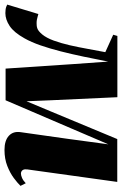

<svg xmlns="http://www.w3.org/2000/svg" viewBox="110 -684 555 876"><g transform="rotate(90 388.0 -245.5)"><path d="M633.5 12Q590.5 12 569 -8Q547.5 -28 552.5 -61.5L582.5 -273.5L608 -462L535 -291.5L407 7H262.5L242 -300.5L230.5 -461Q219.5 -404 208 -349.2Q196.5 -294.5 183.8 -244.5Q171 -194.5 156.5 -152.5Q142 -110.5 124.5 -79.5Q97.5 -31 68 -11.5Q38.5 8 9.5 8Q0.5 8 -6.8 7Q-14 6 -19.5 4Q-25 2 -29.5 -0.5L13.5 -142.5Q20 -141 26.2 -139Q32.5 -137 39.5 -135.8Q46.5 -134.5 54.5 -134.5Q60.5 -134.5 66.2 -135Q72 -135.5 78.2 -137.5Q84.5 -139.5 91.5 -145Q98.5 -150.5 106.5 -160Q122.5 -179.5 134.5 -212.2Q146.5 -245 155.8 -285.2Q165 -325.5 172.5 -367.8Q180 -410 187.5 -448L108 -484L113.5 -503H393L407 -198.5L411.5 -88.5L457.5 -198.5L584 -502.5H779.5L722.5 -92.5Q721 -80.5 723.8 -74.2Q726.5 -68 731.5 -65.5Q736.5 -63 741 -63Q749.5 -63 761.2 -68Q773 -73 785.5 -85L797.5 -61Q784.5 -47.5 761.8 -30.5Q739 -13.5 706.8 -0.8Q674.5 12 633.5 12Z"/></g></svg>

Font: Merriweather 144pt Black
Style: Italic
Weight: 900
Italic angle: -7.8°
Version: Version 2.101